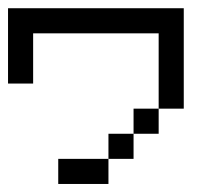

<svg xmlns="http://www.w3.org/2000/svg" viewBox="-20 -458 540 478"><path d="M0 -312.5V-375H62.5V-312.5ZM312.5 -125V-187.5H375V-125ZM250 -62.5V-125H312.5V-62.5ZM187.5 0V-62.5H250V0ZM125 0V-62.5H187.5V0ZM0 -250V-312.5H62.5V-250ZM0 -375V-437.5H62.5V-375ZM62.5 -375V-437.5H125V-375ZM125 -375V-437.5H187.5V-375ZM187.5 -375V-437.5H250V-375ZM250 -375V-437.5H312.5V-375ZM312.5 -375V-437.5H375V-375ZM375 -375V-437.5H437.5V-375ZM375 -312.5V-375H437.5V-312.5ZM375 -250V-312.5H437.5V-250ZM375 -187.5V-250H437.5V-187.5Z"/></svg>

Font: AprilSans
Style: Regular
Weight: 400
Designer: typesprite
Version: Version 1.001;PS 001.001;hotconv 1.0.88;makeotf.lib2.5.64775